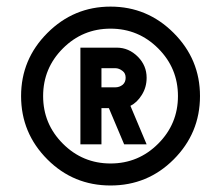

<svg xmlns="http://www.w3.org/2000/svg" viewBox="-20 -732 668 581"><path d="M314.5 -712Q203.2 -712 123.5 -632.3Q43.8 -552.7 43.8 -441.3Q43.8 -329.2 123.5 -249.5Q202.3 -170.7 314.5 -170.7Q426.7 -170.7 505.5 -249.5Q585.2 -329.2 585.2 -441.3Q585.2 -552.7 505.5 -632.3Q425.8 -712 314.5 -712ZM314.5 -645.3Q398.8 -645.3 458.7 -585.5Q518.5 -525.7 518.5 -441.3Q518.5 -357 458.7 -297.2Q398.9 -237.3 314.5 -237.3Q230.2 -237.3 170.3 -297.2Q110.5 -357 110.5 -441.3Q110.5 -525.7 170.3 -585.5Q230.1 -645.3 314.5 -645.3ZM223.3 -587.8V-295.2H287V-404.7H309.5L355.7 -295.2H423.7L374.7 -411.7Q394.7 -421.7 408.8 -444.3Q423.7 -467.6 423.7 -496.7Q423.7 -533.6 397.2 -560.3Q369.7 -587.8 333.5 -587.8ZM287 -525.7H328.5Q340.5 -525.7 351.2 -517Q360.2 -510.2 360.2 -496.7Q360.2 -483.2 351.2 -475.5Q341.3 -467.7 328.5 -467.7H287Z"/></svg>

Font: Unageo Variable
Style: Regular
Weight: 300
Designer: Richard Sepsi
Foundry: Richard Sepsi
Version: Version 2.200